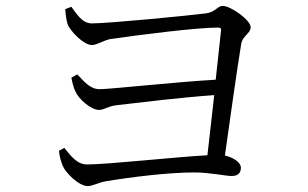

<svg xmlns="http://www.w3.org/2000/svg" viewBox="-20 -681 1040 648"><path d="M200 -650C201 -636 204 -613 208 -600C216 -577 262 -529 290 -529C308 -529 330 -545 352 -549C447 -563 644 -588 716 -588C724 -588 727 -585 726 -578L708 -412C581 -405 351 -380 316 -380C283 -380 261 -409 241 -430L221 -419C223 -406 229 -381 236 -370C246 -346 288 -310 314 -310C332 -310 345 -323 374 -326C460 -336 590 -352 703 -360C695 -286 686 -211 680 -157C569 -151 344 -126 274 -126C238 -126 217 -158 197 -182L179 -172C180 -155 187 -132 192 -121C201 -98 246 -53 276 -53C293 -53 316 -66 336 -69C426 -84 549 -99 636 -99C688 -99 741 -87 762 -87C784 -87 793 -98 793 -115C793 -133 767 -150 739 -156C755 -269 780 -448 794 -532C798 -560 826 -568 826 -589C826 -613 759 -661 732 -661C713 -661 709 -641 676 -636C614 -628 345 -602 290 -602C257 -602 239 -634 221 -658Z"/></svg>

Font: Noto Serif CJK JP
Style: Regular
Weight: 400
Designer: Ryoko NISHIZUKA 西塚涼子 (kana & ideographs); Frank Grießhammer (Latin, Greek & Cyrillic); Wenlong ZHANG 张文龙 (bopomofo); San
Foundry: Adobe Systems Incorporated
Version: Version 1.000;PS 1;hotconv 16.6.53;makeotf.lib2.5.65590